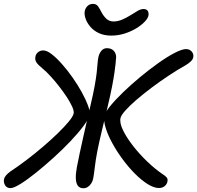

<svg xmlns="http://www.w3.org/2000/svg" viewBox="-48 -967 1027 1000"><path d="M531.4 -781.6Q493.4 -781.6 465.8 -795Q438.2 -808.4 421.3 -829Q404.4 -849.6 397.2 -871.5Q390 -893.4 393.6 -909.8Q396.6 -924.4 407.7 -935.6Q418.8 -946.8 436.6 -946.8Q454.2 -946.8 463.4 -933Q472.6 -919.2 480.4 -903.8Q491.6 -882.6 506.5 -868.9Q521.4 -855.2 543.2 -855.2Q565.2 -855.2 587.5 -864.5Q609.8 -873.8 634 -889Q651.8 -900 668.4 -910Q685 -920 699.4 -920Q715.4 -920 721.6 -910.1Q727.8 -900.2 725 -885.2Q722.4 -871.4 705.2 -853.4Q688 -835.4 661.1 -819.1Q634.2 -802.8 600.7 -792.2Q567.2 -781.6 531.4 -781.6ZM779.8 12.2Q753.4 12.2 720.7 -8.4Q688 -29 654.3 -62.9Q620.6 -96.8 590.2 -138.1Q559.8 -179.4 536.7 -221.8Q513.6 -264.2 502.2 -301.4Q490.8 -338.6 495.8 -362.8Q499.2 -381.6 525.7 -414.2Q552.2 -446.8 593.2 -486.4Q634.2 -526 681.6 -565.3Q729 -604.6 775.9 -638Q822.8 -671.4 861.5 -691.4Q900.2 -711.4 921.2 -711.4Q933 -711.4 942.2 -705.6Q951.4 -699.8 956.1 -690.3Q960.8 -680.8 958.4 -668.4Q956.8 -658 946.1 -647.6Q935.4 -637.2 920.6 -628.4Q877 -604 830.4 -573.1Q783.8 -542.2 740.2 -509.3Q696.6 -476.4 661.3 -445.9Q626 -415.4 604.3 -390.7Q582.6 -366 579.6 -352.2Q574.2 -327 592.6 -288.9Q611 -250.8 644.2 -208.1Q677.4 -165.4 718.4 -126Q759.4 -86.6 800 -59.2Q811.8 -51.8 819 -44Q826.2 -36.2 824.6 -25.4Q823 -9.4 810.8 1.4Q798.6 12.2 779.8 12.2ZM6.6 12.8Q-12.8 12.8 -21.7 -2.5Q-30.6 -17.8 -26.8 -34.8Q-24.6 -44.6 -16.3 -54Q-8 -63.4 5.6 -73.6Q45.8 -100 90 -133.6Q134.2 -167.2 176.3 -203.2Q218.4 -239.2 253.1 -273Q287.8 -306.8 310 -333.6Q332.2 -360.4 335.6 -376.2Q338.2 -388.2 328.2 -410.9Q318.2 -433.6 300 -461.3Q281.8 -489 259.4 -517.7Q237 -546.4 214.9 -570.4Q192.8 -594.4 175.4 -608.6Q150 -629.2 141.6 -642.4Q133.2 -655.6 136.4 -671Q138 -684.6 149.5 -694.5Q161 -704.4 177.4 -704.4Q196 -704.4 221.2 -684.9Q246.4 -665.4 274.9 -633.3Q303.4 -601.2 330.1 -563.1Q356.8 -525 377.8 -486.9Q398.8 -448.8 410.3 -417.6Q421.8 -386.4 417.8 -368.4Q413.6 -346.4 386.4 -310.1Q359.2 -273.8 318.4 -230.8Q277.6 -187.8 230.4 -145.2Q183.2 -102.6 138.4 -66.6Q93.6 -30.6 58.4 -8.9Q23.2 12.8 6.6 12.8ZM386.2 13.4Q366.8 13.4 357.3 0.2Q347.8 -13 346.9 -37.6Q346 -62.2 352.4 -96.4Q358 -127 367 -168.5Q376 -210 386 -254.9Q396 -299.8 405.7 -342Q415.4 -384.2 423.2 -417.2Q437.8 -479.2 445.3 -520.8Q452.8 -562.4 455.8 -590.3Q458.8 -618.2 460.1 -636.6Q461.4 -655 464.6 -669.8Q468.4 -688 479.7 -702Q491 -716 508.2 -716Q526.2 -716 537.3 -708.4Q548.4 -700.8 553.5 -687.8Q558.6 -674.8 555.8 -657.6Q555.6 -650.2 553.8 -633.5Q552 -616.8 548 -588.3Q544 -559.8 535.7 -516.8Q527.4 -473.8 513.2 -414Q496.8 -345.6 482.8 -287.4Q468.8 -229.2 459.2 -181Q450.6 -137.2 445.7 -95.6Q440.8 -54 437.2 -36.4Q434.6 -22.6 426.7 -10.9Q418.8 0.8 408.5 7.1Q398.2 13.4 386.2 13.4Z"/></svg>

Font: Shantell Sans Light
Style: Italic
Weight: 300
Italic angle: -11°
Designer: Stephen Nixon, Anya Danilova, Shantell Martin
Foundry: Arrow Type
Version: Version 1.008;[ac192a2d6]